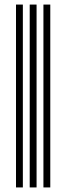

<svg xmlns="http://www.w3.org/2000/svg" viewBox="-20 -820 290 840"><path d="M170 0V-800H200V0ZM50 0V-800H80V0ZM110 0V-800H140V0Z"/></svg>

Font: Big Shoulders Inline Text Black
Style: Regular
Weight: 900
Designer: Patric King
Foundry: XO Type Co
Version: Version 1.000